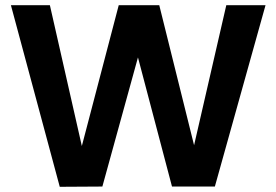

<svg xmlns="http://www.w3.org/2000/svg" viewBox="-20 -718 1064 739"><path d="M851 -698C851 -698 727 -159 727 -159C727 -159 593 -698 593 -698C593 -698 437 -698 437 -698C437 -698 295 -156 295 -156C295 -156 172 -698 172 -698C172 -698 22 -698 22 -698C22 -698 210 1 210 1C210 1 374 0 374 0C374 0 511 -497 511 -497C511 -497 642 0 642 0C642 0 807 0 807 0C807 0 1002 -698 1002 -698C1002 -698 851 -698 851 -698Z"/></svg>

Font: Girnar Poppins
Style: SemiBold
Weight: 500
Designer: Ninad Kale (Devanagari), Jonny Pinhorn (Latin)
Foundry: Indian Type Foundry
Version: ""